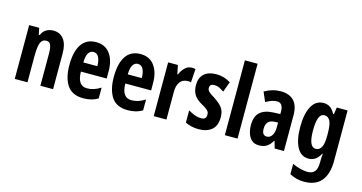

<svg xmlns="http://www.w3.org/2000/svg" viewBox="-97 -1201 3547 1883"><g transform="rotate(15 1676.5 -260.0)"><path d="M305 -556Q372 -556 410.5 -506.5Q449 -457 449 -362V0H320V-325Q320 -383 308 -412.5Q296 -442 264 -442Q222 -442 205.5 -402Q189 -362 189 -264V0H60V-546H162L175 -479H185Q203 -521 235.5 -538.5Q268 -556 305 -556Z M739 -555Q831 -555 880.5 -488.5Q930 -422 930 -310V-237H668Q669 -164 694 -129Q719 -94 767 -94Q803 -94 835.5 -104.5Q868 -115 905 -138V-28Q872 -8 835 1Q798 10 758 10Q643 10 592.5 -65.5Q542 -141 542 -270Q542 -409 592 -482Q642 -555 739 -555ZM738 -455Q708 -455 688.5 -426.5Q669 -398 668 -330H810Q810 -388 792 -421.5Q774 -455 738 -455Z M1190 -555Q1282 -555 1331.5 -488.5Q1381 -422 1381 -310V-237H1119Q1120 -164 1145 -129Q1170 -94 1218 -94Q1254 -94 1286.5 -104.5Q1319 -115 1356 -138V-28Q1323 -8 1286 1Q1249 10 1209 10Q1094 10 1043.5 -65.5Q993 -141 993 -270Q993 -409 1043 -482Q1093 -555 1190 -555ZM1189 -455Q1159 -455 1139.5 -426.5Q1120 -398 1119 -330H1261Q1261 -388 1243 -421.5Q1225 -455 1189 -455Z M1712 -556Q1718 -556 1726.5 -555.5Q1735 -555 1747 -552L1738 -414Q1732 -417 1722.5 -418Q1713 -419 1711 -419Q1653 -419 1626 -381Q1599 -343 1600 -279V0H1471V-546H1570L1588 -457H1594Q1610 -495 1639.5 -525.5Q1669 -556 1712 -556Z M2109 -160Q2109 -72 2060 -31Q2011 10 1928 10Q1890 10 1857 2.5Q1824 -5 1792 -20V-145Q1819 -128 1854 -114Q1889 -100 1926 -100Q1976 -100 1976 -149Q1976 -161 1973 -172Q1970 -183 1954 -197.5Q1938 -212 1899 -233Q1843 -264 1817.5 -303Q1792 -342 1792 -405Q1792 -476 1835.5 -516Q1879 -556 1958 -556Q1997 -556 2032 -546.5Q2067 -537 2105 -514L2067 -409Q2042 -425 2020 -436.5Q1998 -448 1965 -448Q1921 -448 1921 -408Q1921 -396 1925.5 -386Q1930 -376 1945.5 -363Q1961 -350 1995 -330Q2025 -310 2051.5 -287.5Q2078 -265 2093.5 -235Q2109 -205 2109 -160Z M2322 0H2193V-760H2322Z M2613 -558Q2700 -558 2746.5 -509.5Q2793 -461 2793 -363V0H2699L2678 -73H2675Q2651 -31 2620 -10.5Q2589 10 2541 10Q2495 10 2467 -14.5Q2439 -39 2426.5 -79Q2414 -119 2414 -163Q2414 -250 2459.5 -292Q2505 -334 2593 -338L2665 -341V-370Q2665 -408 2650 -430.5Q2635 -453 2603 -453Q2577 -453 2550.5 -444Q2524 -435 2490 -416L2449 -512Q2527 -558 2613 -558ZM2627 -253Q2585 -251 2564.5 -227Q2544 -203 2544 -161Q2544 -125 2556.5 -109Q2569 -93 2593 -93Q2625 -93 2645 -123Q2665 -153 2665 -204V-255Z M3049 -556Q3083 -556 3111 -539.5Q3139 -523 3165 -476H3173L3183 -546H3293V-31Q3293 99 3235 169.5Q3177 240 3059 240Q2982 240 2913 203V98Q2957 119 2998.5 128.5Q3040 138 3068 138Q3115 138 3139.5 110.5Q3164 83 3164 12V5Q3164 -15 3165 -35.5Q3166 -56 3168 -73H3164Q3137 -24 3107 -7Q3077 10 3043 10Q2966 10 2926 -65.5Q2886 -141 2886 -269Q2886 -405 2928 -480.5Q2970 -556 3049 -556ZM3087 -442Q3051 -442 3033.5 -399.5Q3016 -357 3016 -268Q3016 -101 3088 -101Q3123 -101 3143.5 -135.5Q3164 -170 3164 -253V-276Q3164 -368 3144.5 -405Q3125 -442 3087 -442Z"/></g></svg>

Font: Noto Sans Telugu ExtraCondensed
Style: Bold
Weight: 700
Width: 2
Designer: Jelle Bosma - Monotype Design Team
Foundry: Monotype Imaging Inc.
Version: Version 2.005; ttfautohint (v1.8.4.7-5d5b)